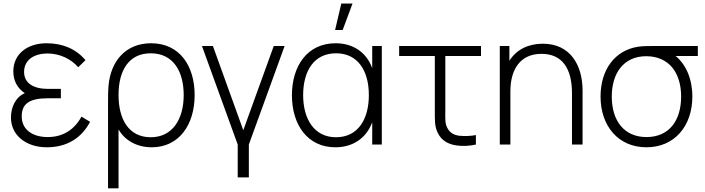

<svg xmlns="http://www.w3.org/2000/svg" viewBox="-20 -792 3865 1052"><path d="M426.5 -153C386.5 -80 323.5 -41 241.5 -41C156 -41 99 -83.5 99 -154.5C99 -223 140.5 -253.5 241.5 -253.5H313.5V-305H242.5C163 -305 112 -336.5 112 -398C112 -466 170 -499 240 -499C308 -499 370 -468.5 408.5 -423.5L448.5 -462.5C396.5 -523.5 324.5 -555 235 -555C131 -555 53 -497 53 -401C53 -347.5 76.5 -308 116 -281.5C63 -259 40 -201 40 -148.5C40 -49.5 124 15 236.5 15C347.5 15 427.5 -36.5 473.5 -124.5Z M629.5 240V-83C662.5 -25 727 15 811.5 15C961 15 1046.5 -108.5 1046.5 -271C1046.5 -431 964.5 -555 808 -555C668 -555 586 -456.5 574.5 -321C572.5 -302 572 -275 572 -239V240ZM806 -40C685.5 -40 629.5 -138 629.5 -271.5C629.5 -405.5 685.5 -500 806 -500C928 -500 986.5 -402.5 986.5 -271C986.5 -139 925 -40 806 -40Z M1343.5 180V0L1539.5 -540H1480L1313 -78.5L1146.5 -540H1086.5L1282.5 0V180Z M1850 -772.5 1816 -627.5H1857.5L1911.5 -772.5ZM2019.5 -418.5C1988.5 -504 1916 -555 1819 -555C1664 -555 1579.5 -431 1579.5 -270C1579.5 -109 1664.5 15 1817.5 15C1914.5 15 1988 -36 2019.5 -122.5V0H2072V-540H2019.5ZM1821 -40C1701.5 -40 1641 -140 1641 -270.5C1641 -403 1700 -500 1821.5 -500C1940.5 -500 2001 -404.5 2001 -271C2001 -138.5 1941.5 -40 1821 -40Z M2482 5C2513 9.5 2554 8 2587.5 0V-52C2560.5 -46.5 2527.5 -45.5 2498 -48C2468 -52 2445.5 -63 2431 -91C2417 -117.5 2420 -142 2420 -188.5V-485H2615.5V-540H2167V-485H2362.5V-187.5C2362.5 -136 2360.5 -100 2379 -63C2400 -21 2436.5 -1.5 2482 5Z M2954.5 -552.5C2877.5 -552.5 2811 -522.5 2771 -459V-540H2718.5V0H2776.5V-291.5C2776.5 -410.5 2829.5 -497 2947 -497C3060 -497 3114 -417.5 3114 -281V0H3172V-295.5C3172 -436.5 3103.5 -552.5 2954.5 -552.5Z M3568.5 -540C3537 -540 3502.5 -540 3476 -536C3348.5 -516 3270.5 -410 3270.5 -263C3270.5 -101.5 3368 15 3522 15C3675.5 15 3773.5 -101 3773.5 -263C3773.5 -359 3738.5 -439 3682 -485H3803.5V-540ZM3712 -263C3712 -131.5 3646.5 -41 3522 -41C3401 -41 3332 -129 3332 -263C3332 -389 3395.5 -484.5 3522 -484C3646 -483 3712 -393 3712 -263Z"/></svg>

Font: Hauora Light
Style: Regular
Weight: 300
Designer: Wayne Shih
Foundry: WCYS
Version: Version 1.001;hotconv 1.0.109;makeotfexe 2.5.65596